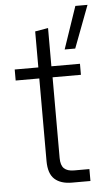

<svg xmlns="http://www.w3.org/2000/svg" viewBox="-55 -814 477 850"><g transform="rotate(-5 183.5 -389.0)"><path d="M249 -590 313 -778H367L296 -590ZM230 0Q180 0 153 -24.5Q126 -49 126 -105V-472H21V-521H126V-681L184 -691V-521H311V-472H185V-113Q185 -81 199.5 -67Q214 -53 244 -53H312V0Z"/></g></svg>

Font: Mona Sans Light
Style: Regular
Weight: 300
Designer: Deni Anggara
Foundry: GitHub
Version: Version 2.000